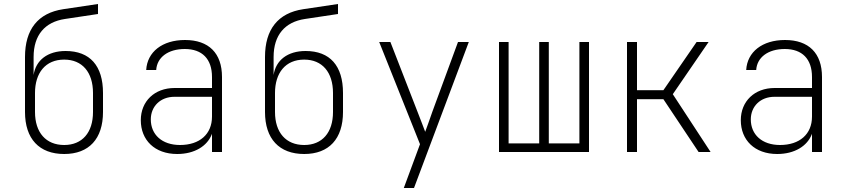

<svg xmlns="http://www.w3.org/2000/svg" viewBox="-20 -760 4240 960"><path d="M301 10C425 10 495 -66 495 -200V-295C495 -431 430 -505 308 -505C218 -505 159 -459 148 -385V-475C148 -585 205 -650 304 -665L470 -690V-740L296 -714C170 -695 105 -613 105 -475V-200C105 -66 176 10 301 10ZM301 -35C210 -35 155 -97 155 -200V-295C155 -395 207 -462 301 -462C391 -462 445 -399 445 -295V-200C445 -97 391 -35 301 -35Z M866 10C952 10 1017 -29 1040 -91V0H1090V-375C1090 -494 1024 -560 905 -560C791 -560 716 -500 711 -410H761C765 -473 820 -515 904 -515C991 -515 1040 -465 1040 -375V-320H853C752 -320 684 -253 684 -159C684 -60 753 10 866 10ZM880 -35C790 -35 734 -87 734 -163C734 -228 782 -276 852 -276H1040V-177C1040 -89 978 -35 880 -35Z M1501 10C1625 10 1695 -66 1695 -200V-295C1695 -431 1630 -505 1508 -505C1418 -505 1359 -459 1348 -385V-475C1348 -585 1405 -650 1504 -665L1670 -690V-740L1496 -714C1370 -695 1305 -613 1305 -475V-200C1305 -66 1376 10 1501 10ZM1501 -35C1410 -35 1355 -97 1355 -200V-295C1355 -395 1407 -462 1501 -462C1591 -462 1645 -399 1645 -295V-200C1645 -97 1591 -35 1501 -35Z M1999 180H2050L2324 -550H2270L2142 -202C2128 -163 2114 -121 2106 -101C2099 -121 2082 -163 2068 -200L1932 -550H1876L2080 -39Z M2475 0H2925V-550H2877V-43H2724V-550H2676V-43H2523V-550H2475Z M3115 0H3165V-264H3297L3473 0H3533L3344 -289L3523 -550H3463L3297 -309H3165V-550H3115Z M3866 10C3952 10 4017 -29 4040 -91V0H4090V-375C4090 -494 4024 -560 3905 -560C3791 -560 3716 -500 3711 -410H3761C3765 -473 3820 -515 3904 -515C3991 -515 4040 -465 4040 -375V-320H3853C3752 -320 3684 -253 3684 -159C3684 -60 3753 10 3866 10ZM3880 -35C3790 -35 3734 -87 3734 -163C3734 -228 3782 -276 3852 -276H4040V-177C4040 -89 3978 -35 3880 -35Z"/></svg>

Font: JetBrains Mono Thin
Style: Regular
Weight: 100
Monospace: yes
Designer: Philipp Nurullin, Konstantin Bulenkov
Foundry: JetBrains
Version: Version 2.305